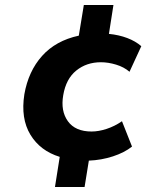

<svg xmlns="http://www.w3.org/2000/svg" viewBox="-20 -630 640 765"><path d="M199 115 218 -5Q140 -29 101 -93.5Q62 -158 77 -254Q93 -346 147.5 -407Q202 -468 294 -488L314 -610H432L414 -495Q454 -491 487 -478.5Q520 -466 543 -446L496 -344Q474 -363 442.5 -372.5Q411 -382 382 -382Q325 -382 284 -349Q243 -316 232 -251Q221 -188 250.5 -147Q280 -106 345 -106Q373 -106 405 -116.5Q437 -127 466 -147L506 -46Q476 -22 430 -7Q384 8 334 10L317 115Z"/></svg>

Font: Winston
Style: Bold Italic
Weight: 700
Italic angle: -9°
Designer: Original fonts by Vernon Adams / Changes by Cristiano Sobral
Foundry: Original fonts by Vernon Adams / Changes by Cristiano Sobral
Version: Version 2.503;July 17, 2020;FontCreator 13.0.0.2655 64-bit